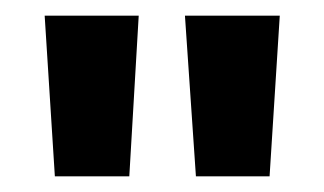

<svg xmlns="http://www.w3.org/2000/svg" viewBox="-20 -741 414 245"><path d="M37 -721H157L145 -516H50ZM216 -721H337L324 -516H230Z"/></svg>

Font: Pridi Medium
Style: Regular
Weight: 500
Designer: Katatrad Team
Foundry: CadsonDemak
Version: Version 1.001